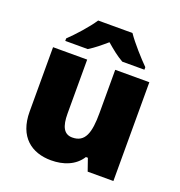

<svg xmlns="http://www.w3.org/2000/svg" viewBox="-138 -883 946 1010"><g transform="rotate(20 335.0 -378.0)"><path d="M432 -766H240C210 -720 152 -656 114 -620V-606H240C275 -628 300 -649 335 -679C370 -649 398 -626 433 -606H557V-620C523 -654 463 -720 432 -766ZM604 -553H413V-311C413 -201 394 -141 322 -141C275 -141 256 -179 256 -251V-553H65V-193C65 -51 149 10 258 10C326 10 390 -13 425 -69H436L460 0H604Z"/></g></svg>

Font: Noto Sans Kannada Black
Style: Regular
Weight: 900
Designer: Jelle Bosma - Monotype Design Team
Foundry: Monotype Imaging Inc.
Version: Version 2.005